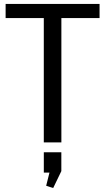

<svg xmlns="http://www.w3.org/2000/svg" viewBox="-20 -720 532 971"><path d="M483.5 -700V-628.8H246.5L290.4 -671.3V0H201.5V-671.3L243.5 -628.8H8.4V-700ZM290.2 50V145.4L248.9 231L213.5 219.4L244.4 96.3L281.4 152.8H201.6V50Z"/></svg>

Font: Pathway Extreme 8pt Thin
Style: Regular
Weight: 100
Designer: Eduardo Rodriguez Tunni
Foundry: Eduardo Rodriguez Tunni
Version: Version 1.000